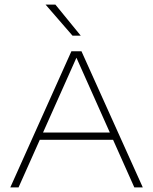

<svg xmlns="http://www.w3.org/2000/svg" viewBox="-20 -819 669 839"><path d="M25 0 292 -595H336L604 0H567L309 -578H319L61 0ZM144 -208 154 -240H475L484 -208ZM297 -663 179 -799H222L333 -663Z"/></svg>

Font: Encode Sans SC Expanded Thin
Style: Regular
Weight: 250
Width: 7
Designer: Multiple Designers
Foundry: Impallari Type
Version: Version 3.002